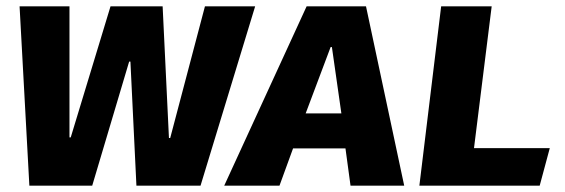

<svg xmlns="http://www.w3.org/2000/svg" viewBox="-20 -588 1790 608"><path d="M615 0H412L393 -393H389L272 0H73L42 -568H200V-153H204L330 -568H495L515 -151H519L629 -568H788Z M1074 -118H908L865 0H690L951 -568H1139L1260 0H1090ZM948 -229H1061L1031 -439H1027Z M1308 0 1377 -568H1537L1481 -119H1721L1689 0Z"/></svg>

Font: Qjlgwqiwhsfqbnnlvksmvfsycuq
Style: Regular
Weight: 700
Italic angle: -8°
Designer: Carrois Corporate & Edenspiekermann
Foundry: Carrois Corporate GbR & Edenspiekermann AG
Version: Version 2.001